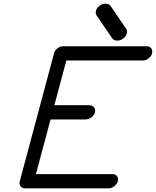

<svg xmlns="http://www.w3.org/2000/svg" viewBox="-20 -1020 845 1040"><path d="M272.9 -731.9Q276.9 -747.3 291.3 -758.3Q305.7 -769.3 321.5 -769.3H775.4Q791 -769.3 799.3 -757.9Q807.6 -746.6 803.5 -730.7Q799.3 -715.1 784.9 -703.7Q770.5 -692.4 754.6 -692.4H339.4L274.4 -450H462.9Q480 -450 489.3 -438.7Q498.5 -427.5 494.4 -411.6Q490.2 -395.8 474.9 -384.4Q459.5 -373 442.4 -373H253.9L174.6 -76.9H589.8Q605.5 -76.9 613.8 -65.7Q622.1 -54.4 617.9 -38.6Q613.8 -22.7 599.4 -11.4Q585 0 569.3 0H115.5Q99.6 0 91.3 -11Q83 -22 86.9 -37.4ZM503.2 -936.3Q495.1 -948.2 500.6 -964.1Q506.1 -980 521.7 -990.5Q537.6 -1001 554.6 -999.9Q571.5 -998.8 579.6 -986.8L663.6 -863.8Q671.6 -851.8 666.3 -835.9Q660.9 -820.1 645.3 -809.6Q629.4 -799.1 612.3 -800.2Q595.2 -801.3 587.2 -813.2Z"/></svg>

Font: Tecnico
Style: GruesoInclinado
Weight: 700
Italic angle: -15°
Version: Version 1.3